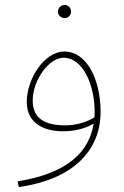

<svg xmlns="http://www.w3.org/2000/svg" viewBox="-20 -525 501 775"><path d="M241 -452C255 -452 267 -464 267 -478C267 -493 255 -505 241 -505C226 -505 214 -493 214 -478C214 -464 226 -452 241 -452ZM56 230C277 199 386 81 386 -73C386 -203 331 -317 240 -317C157 -317 88 -204 88 -114C88 -20 168 5 234 5C286 5 330 -9 358 -26C334 123 200 183 51 207ZM112 -119C112 -203 179 -292 236 -292C318 -292 362 -176 362 -75C362 -67 362 -59 361 -51C336 -36 294 -19 244 -19C165 -19 112 -44 112 -119Z"/></svg>

Font: Noto Sans Arabic Thin
Style: Regular
Weight: 100
Designer: Monotype Design Team, Nadine Chahine, Nizar Qandah and Khaled Hosny
Foundry: Monotype Imaging Inc.
Version: Version 2.012